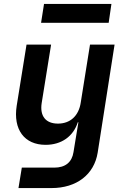

<svg xmlns="http://www.w3.org/2000/svg" viewBox="-20 -777 640 977"><path d="M189 -661H533L547 -757H204ZM74 180H242C370 180 459 111 477 0L563 -550H438L391 -256C381 -187 337 -148 275 -148C213 -148 182 -186 192 -252L240 -550H115L65 -239C46 -118 104 -40 212 -40C293 -40 353 -83 376 -155H379L361 -46L354 -3C346 49 312 76 256 76H91Z"/></svg>

Font: JetBrains Mono
Style: Bold Italic
Weight: 558
Italic angle: -9°
Monospace: yes
Designer: Philipp Nurullin, Konstantin Bulenkov
Foundry: JetBrains
Version: Version 2.305